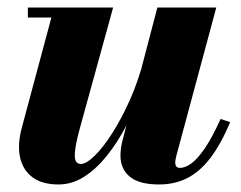

<svg xmlns="http://www.w3.org/2000/svg" viewBox="-20 -480 641 510"><path d="M135.5 10Q92 10 66.2 -9.2Q40.5 -28.5 33.2 -62.5Q26 -96.5 38 -141L116.5 -433.5H54V-460H280.5L194.5 -148Q183.5 -109 180.2 -86.2Q177 -63.5 180.5 -54Q184 -44.5 195 -44.5Q209 -44.5 231.2 -66Q253.5 -87.5 278.2 -126.2Q303 -165 325.8 -216.2Q348.5 -267.5 363.5 -327H383.5Q372.5 -282 354.8 -234.5Q337 -187 314 -143.5Q291 -100 263 -65.2Q235 -30.5 203 -10.2Q171 10 135.5 10ZM402.5 10Q350 10 325 -10.5Q300 -31 300 -66.5Q300 -75.5 301.2 -85.2Q302.5 -95 304.5 -103.5L398 -460H554.5L448.5 -66.5Q447.5 -62 446.5 -57.2Q445.5 -52.5 445.5 -48.5Q445.5 -34 458 -34Q471.5 -34 487.8 -45.5Q504 -57 523.5 -85.2Q543 -113.5 566 -164L591.5 -155.5Q566.5 -96.5 538.5 -60Q510.5 -23.5 477.2 -6.8Q444 10 402.5 10Z"/></svg>

Font: Bodoni Moda 9pt ExtraBold
Style: Italic
Weight: 800
Italic angle: -13°
Designer: Owen Earl
Foundry: indestructible type
Version: Version 2.004